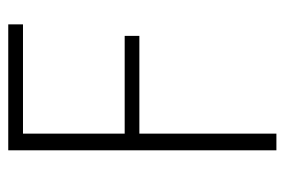

<svg xmlns="http://www.w3.org/2000/svg" viewBox="-134 -566 699 472"><g transform="rotate(-90 216.0 -329.5)"><path d="M392.6 -659.2H83V0H124V-336.9H364.3V-373H124V-623H392.6Z"/></g></svg>

Font: Yaldevi Colombo ExtraLight
Style: Regular
Weight: 275
Designer: Sol Matas, Denzil Rajitha, Kosala Senevirathne and Pathum Egodawatta
Foundry: Mooniak
Version: Version 1.020 ; ttfautohint (v1.6)